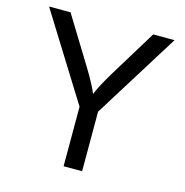

<svg xmlns="http://www.w3.org/2000/svg" viewBox="-107 -828 893 928"><g transform="rotate(15 339.5 -364.0)"><path d="M293 0V-297.9L25.4 -727.5H132.8L276.9 -492.7Q301.3 -453.1 320.1 -417.2Q338.9 -381.3 358.9 -326.7H321.8Q341.8 -382.3 360.8 -418.7Q379.9 -455.1 402.8 -492.7L546.4 -727.5H653.3L385.7 -297.9V0Z"/></g></svg>

Font: Adwaita Sans
Style: Regular
Weight: 400
Designer: Rasmus Andersson
Foundry: rsms
Version: Version 4.001;git-9221beed3